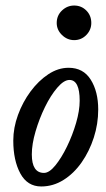

<svg xmlns="http://www.w3.org/2000/svg" viewBox="-20 -661 384 694"><path d="M129 13Q79 13 53.5 -34Q28 -81 28 -153Q28 -199 45 -245.5Q62 -292 90.5 -330.5Q119 -369 154.5 -392.5Q190 -416 228 -416Q281 -416 308 -373Q335 -330 335 -265Q335 -213 319 -163.5Q303 -114 275 -74Q247 -34 209.5 -10.5Q172 13 129 13ZM139 -36Q158 -36 180 -63Q202 -90 222 -131Q242 -172 255 -216.5Q268 -261 268 -297Q268 -372 231 -372Q211 -372 187 -344Q163 -316 142.5 -274Q122 -232 108.5 -186Q95 -140 95 -103Q95 -36 139 -36ZM248 -516Q223 -516 204 -534.5Q185 -553 185 -578Q185 -605 204 -623Q223 -641 248 -641Q274 -641 292 -623Q310 -605 310 -578Q310 -553 292 -534.5Q274 -516 248 -516Z"/></svg>

Font: Junicode Two Beta Condensed Medium
Style: Italic
Weight: 500
Width: 3
Italic angle: -9°
Version: Version 1.053; ttfautohint (v1.8.4)